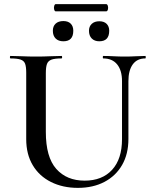

<svg xmlns="http://www.w3.org/2000/svg" viewBox="-20 -896 741 930"><path d="M571 -503Q571 -555 547.5 -584Q524 -613 480 -613Q478 -613 478 -619Q478 -625 480 -625Q505 -625 530.5 -623.5Q556 -622 586 -622Q612 -622 637.5 -623.5Q663 -625 684 -625Q686 -625 686 -619Q686 -613 684 -613Q644 -613 623 -584Q602 -555 602 -503V-223Q602 -150 571.5 -97Q541 -44 486 -15Q431 14 357 14Q284 14 227 -14.5Q170 -43 138.5 -96Q107 -149 107 -222V-544Q107 -573 101.5 -587.5Q96 -602 79.5 -607.5Q63 -613 31 -613Q28 -613 28 -619Q28 -625 31 -625Q56 -625 87.5 -623.5Q119 -622 154 -622Q191 -622 222 -623.5Q253 -625 278 -625Q281 -625 281 -619Q281 -613 278 -613Q245 -613 229 -607Q213 -601 207.5 -586Q202 -571 202 -542V-257Q202 -135 252.5 -78Q303 -21 390 -21Q475 -21 523 -73.5Q571 -126 571 -222ZM287 -696Q263 -696 249.5 -709.5Q236 -723 236 -747Q236 -769 249.5 -781.5Q263 -794 287 -794Q310 -794 322.5 -781.5Q335 -769 335 -747Q335 -696 287 -696ZM461 -696Q438 -696 424.5 -709.5Q411 -723 411 -747Q411 -768 424.5 -780.5Q438 -793 461 -793Q484 -793 496.5 -780.5Q509 -768 509 -747Q509 -696 461 -696ZM250 -841Q245 -841 242.5 -849.5Q240 -858 242.5 -867Q245 -876 250 -876H494Q500 -876 502.5 -867Q505 -858 502.5 -849.5Q500 -841 494 -841Z"/></svg>

Font: Cormorant Light SemiBold
Style: Regular
Weight: 600
Version: Version 4.000